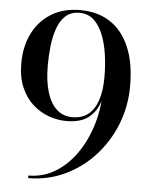

<svg xmlns="http://www.w3.org/2000/svg" viewBox="-54 -805 682 860"><g transform="rotate(5 287.0 -375.0)"><path d="M105 10V-1.5Q171 -1.5 225.8 -35Q280.5 -68.5 320.5 -126.2Q360.5 -184 382.5 -257.2Q404.5 -330.5 404.5 -410L406 -469.5Q406 -522.5 398.8 -572.2Q391.5 -622 375.5 -661.5Q359.5 -701 333.8 -724.2Q308 -747.5 270 -747.5Q232 -747.5 208.2 -726.2Q184.5 -705 171.5 -669Q158.5 -633 153.5 -589.2Q148.5 -545.5 148.5 -500Q148.5 -430 163.8 -380.5Q179 -331 207.8 -305Q236.5 -279 277.5 -279Q323 -279 351.2 -302.8Q379.5 -326.5 392.8 -369.5Q406 -412.5 406 -469.5H416.5Q416.5 -409.5 402 -362Q387.5 -314.5 352 -287Q316.5 -259.5 253 -259.5Q214 -259.5 174.8 -273.2Q135.5 -287 102.5 -316Q69.5 -345 49.5 -390.8Q29.5 -436.5 29.5 -500Q29.5 -575 58.5 -633.8Q87.5 -692.5 141.8 -726.2Q196 -760 273 -760Q350 -760 406.2 -723.8Q462.5 -687.5 493.2 -616.2Q524 -545 524 -440Q524 -349 491.8 -267.8Q459.5 -186.5 402.2 -124Q345 -61.5 268.8 -25.8Q192.5 10 105 10Z"/></g></svg>

Font: Bodoni Moda 18pt Medium
Style: Regular
Weight: 500
Designer: Owen Earl
Foundry: indestructible type
Version: Version 2.004